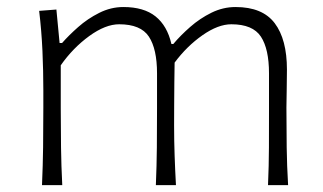

<svg xmlns="http://www.w3.org/2000/svg" viewBox="-20 -540 942 560"><path d="M761.7 0H820.3Q816.9 -57.1 816.2 -110.1Q815.4 -163.1 815.4 -226.1Q815.4 -247.6 816.2 -275.9Q816.9 -304.2 816.9 -336.9Q816.9 -425.3 781.2 -472.4Q745.6 -519.5 667 -519.5Q630.4 -519.5 596.7 -502.9Q563 -486.3 534.7 -461.4Q506.3 -436.5 485.4 -411.6H480Q467.8 -464.8 433.6 -492.2Q399.4 -519.5 339.8 -519.5Q303.2 -519.5 269.3 -502.4Q235.4 -485.4 207.8 -460.9Q180.2 -436.5 161.1 -414.6H153.8L144.5 -512.2L94.2 -508.3Q101.1 -450.7 103.8 -391.6Q106.4 -332.5 106.4 -277.3V-226.1Q106.4 -163.1 105.7 -110.1Q105 -57.1 102.5 0H161.6Q158.7 -57.1 158 -109.9Q157.2 -162.6 157.2 -224.6V-349.6Q192.9 -400.4 240.2 -434.8Q287.6 -469.2 327.6 -469.2Q390.6 -469.2 414.3 -433.1Q438 -397 438 -326.2V-224.6Q438 -162.6 437.5 -109.9Q437 -57.1 434.6 0H493.2Q490.7 -44.9 489.3 -86.7Q487.8 -128.4 487.8 -174.3Q487.8 -199.7 488 -233.2Q488.3 -266.6 488.5 -299.8Q488.8 -333 489.3 -357.4Q524.9 -405.3 570.6 -437.3Q616.2 -469.2 654.8 -469.2Q717.3 -469.2 741 -433.1Q764.6 -397 764.6 -326.2V-224.6Q764.6 -162.6 764.4 -109.9Q764.2 -57.1 761.7 0Z"/></svg>

Font: Pinar FD VF
Style: Regular
Weight: 300
Designer: Amin Abedi
Version: Version 2.000